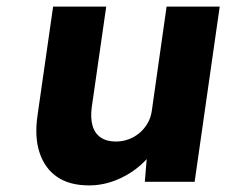

<svg xmlns="http://www.w3.org/2000/svg" viewBox="-20 -551 686 582"><path d="M250 11Q191 11 153.5 -14.5Q116 -40 100 -88Q84 -136 94 -203L141 -531H302L258 -225Q254 -193 260.5 -170Q267 -147 285 -134.5Q303 -122 331 -122Q352 -122 370.5 -129Q389 -136 403.5 -148.5Q418 -161 427.5 -177.5Q437 -194 440 -214L485 -531H646L570 0H419L428 -109L459 -121Q442 -83 409.5 -53.5Q377 -24 335.5 -6.5Q294 11 250 11Z"/></svg>

Font: Lexend
Style: Bold Italic
Weight: 700
Italic angle: -8.13011°
Designer: Bonnie Shaver-Troup, Thomas Jockin
Foundry: Lexend
Version: Version 1.007